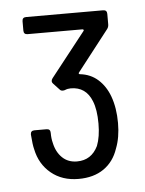

<svg xmlns="http://www.w3.org/2000/svg" viewBox="-40 -895 372 492"><g transform="rotate(-5 146.5 -648.5)"><path d="M256 -570Q256 -533 245 -505Q234 -472 208 -454Q182 -436 143 -436Q101 -436 72.5 -459.5Q44 -483 36 -522Q33 -533 31 -560Q31 -570 41 -570H72Q82 -570 82 -560Q82 -545 85 -534Q90 -510 105 -495.5Q120 -481 143 -481Q180 -481 197 -516Q206 -539 206 -573Q206 -609 197 -631Q182 -669 143 -669Q135 -669 128 -666Q126 -665 122 -665Q117 -665 114 -669L99 -685Q93 -691 99 -699L188 -812Q190 -814 189 -815.5Q188 -817 186 -817H45Q35 -817 35 -827V-851Q35 -861 45 -861H243Q253 -861 253 -851V-824Q253 -817 249 -812L168 -708Q166 -706 167 -704.5Q168 -703 170 -703Q197 -700 216 -683Q235 -666 245 -639Q256 -609 256 -570Z"/></g></svg>

Font: Barlow Semi Condensed
Style: Regular
Weight: 400
Width: 4
Designer: Jeremy Tribby
Foundry: Tribby Type
Version: Version 1.408;December 10, 2018;FontCreator 11.5.0.2430 64-b